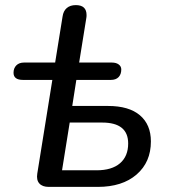

<svg xmlns="http://www.w3.org/2000/svg" viewBox="-20 -732 661 752"><path d="M126 -52 185 -419H70Q33 -419 33 -447Q33 -465 44 -476Q55 -487 74 -487H196L225 -667Q228 -689 241.5 -700.5Q255 -712 277 -712Q319 -712 319 -673Q319 -665 318 -661L290 -487H418Q435 -487 445 -479.5Q455 -472 455 -460Q455 -441 444.5 -430Q434 -419 414 -419H279L263 -317H403Q485 -317 528 -280.5Q571 -244 571 -178Q571 -97 515 -48.5Q459 0 363 0H171Q146 0 134 -13.5Q122 -27 126 -52ZM482 -170Q482 -252 380 -252H253L223 -65H358Q418 -65 450 -92.5Q482 -120 482 -170Z"/></svg>

Font: SN Pro
Style: Italic
Weight: 400
Italic angle: -9°
Designer: Tobias Whetton
Foundry: Supernotes
Version: Version 1.003